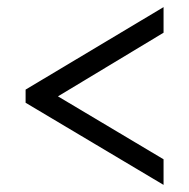

<svg xmlns="http://www.w3.org/2000/svg" viewBox="-20 -628 532 540"><path d="M52 -339V-376L440 -608V-536L143 -357L440 -180V-108Z"/></svg>

Font: Noto Serif NarrowSemiBold
Style: Regular
Weight: 600
Width: 4
Designer: Monotype Design Team
Foundry: Monotype Imaging Inc.
Version: Version 1.001